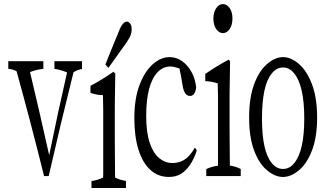

<svg xmlns="http://www.w3.org/2000/svg" viewBox="-20 -880 1608 949"><path d="M385.3 -577.6Q385.3 -563 385.3 -539.1Q364.3 -535.6 343.3 -522.9Q280.3 -271.5 220.7 -9.8Q220.7 -9.8 197.8 -9.8Q132.3 -273.9 62 -527.8Q41.5 -538.6 21 -539.6Q21 -563.5 21 -577.6Q21 -577.6 194.3 -577.6Q194.3 -563.5 194.3 -539.6Q161.6 -536.6 128.4 -523.9Q176.3 -323.2 223.1 -112.8Q265.6 -322.3 311.5 -522Q279.3 -535.6 249 -539.6Q249 -563.5 249 -577.6Q249 -577.6 385.3 -577.6Z M432.1 14.6Q460.9 11.2 489.7 -2.4Q489.7 -2.4 489.7 -5.9Q490.2 -7.3 490.2 -18.6Q490.2 -60.5 490.2 -112.8Q490.2 -219.7 490.2 -336.9Q490.2 -370.1 488.8 -409.7Q458 -410.2 427.2 -420.9Q427.2 -433.6 427.2 -455.6Q484.4 -485.8 541.5 -525.9Q545.9 -517.1 549.8 -518.1Q548.8 -432.6 547.4 -356.9Q547.4 -272.5 547.4 -198.2Q547.4 -160.6 547.9 -114.3Q548.3 -67.9 548.8 -2.4Q575.7 10.7 602.5 14.2Q602.5 36.6 602.5 49.3Q602.5 49.3 432.1 49.3Q432.1 37.1 432.1 14.6ZM630.9 -732.4Q630.9 -721.7 626 -707.5Q621.1 -693.4 605 -669.4Q589.8 -647.9 574.2 -626.2Q558.6 -604.5 544.2 -584Q529.8 -563.5 515.6 -544.4Q515.6 -544.4 501 -561Q511.2 -588.9 522.2 -614.7Q533.2 -640.6 568.4 -727.1Q578.6 -753.4 588.6 -763.4Q598.6 -773.4 606.7 -773.4Q614.7 -773.4 622.8 -764.2Q630.9 -754.9 630.9 -732.4Z M644 -294.9Q644 -391.6 669.2 -458.7Q694.3 -525.9 734.4 -561.8Q774.4 -597.7 818.4 -597.7Q852.1 -597.7 879.9 -577.9Q907.7 -558.1 926.8 -523.9Q945.8 -489.7 949.7 -446.8Q943.4 -405.8 919.9 -405.8Q903.8 -405.8 895 -419.4Q885.7 -434.6 882.3 -458.5Q882.3 -458.5 882.3 -459Q875 -504.9 867.2 -541Q861.8 -543.5 858.4 -544.4Q837.9 -551.3 821.3 -551.3Q786.6 -551.3 759.3 -523.4Q731.9 -495.6 717.3 -441.4Q702.6 -387.2 702.6 -306.4Q702.6 -225.6 720 -174.1Q737.3 -122.6 766.8 -98.4Q796.4 -74.2 832.5 -74.2Q852.5 -74.2 872.1 -81.1Q912.1 -95.2 942.4 -149.4Q947.8 -147.5 952.6 -135.7Q924.8 -52.2 875 -21Q850.1 -5.4 814.9 -5.4Q761.7 -5.4 723.4 -40Q685.1 -74.7 664.6 -139.9Q644 -205.1 644 -294.9Z M1082 -716.3Q1063 -716.3 1048.8 -736.3Q1034.7 -756.3 1034.7 -788.1Q1034.7 -819.8 1048.8 -839.8Q1063 -859.9 1082 -859.9Q1101.1 -859.9 1115 -840.3Q1128.9 -820.8 1128.9 -788.6Q1128.9 -756.3 1115 -736.3Q1101.1 -716.3 1082 -716.3ZM999.5 -44.4Q1028.3 -57.6 1057.1 -61Q1057.1 -61 1057.1 -64.9Q1057.6 -76.2 1057.6 -77.1Q1057.6 -128.9 1057.6 -170.9Q1057.6 -288.1 1057.6 -395.5Q1057.6 -428.7 1056.2 -467.8Q1025.4 -478 994.6 -479Q994.6 -502 994.6 -514.6Q1051.8 -554.2 1108.9 -584.5Q1113.3 -585 1117.2 -576.2Q1116.2 -500.5 1114.7 -415Q1114.7 -340.3 1114.7 -256.3Q1114.7 -218.8 1115.2 -171.9Q1115.7 -125 1116.2 -61.5Q1143.1 -58.1 1169.9 -44.9Q1169.9 -32.2 1169.9 -9.8Q1169.9 -9.8 999.5 -9.8Q999.5 -31.7 999.5 -44.4Z M1434.1 -73.7Q1458.5 -102.5 1471.2 -157.7Q1483.9 -212.9 1483.9 -294.2Q1483.9 -375.5 1471.2 -431.9Q1458.5 -488.3 1434.1 -517.1Q1411.1 -546.4 1378.9 -546.4Q1346.7 -546.4 1323.2 -516.6Q1274.9 -459 1274.9 -293.5Q1274.9 -131.3 1323.7 -73.7Q1346.7 -44.9 1378.9 -44.9Q1411.1 -44.9 1434.1 -73.7ZM1300.8 -37.6Q1261.2 -69.8 1236.3 -135.3Q1211.4 -200.7 1211.4 -299.1Q1211.4 -397.5 1236.3 -464.4Q1261.2 -531.2 1301.3 -564.5Q1339.8 -597.7 1378.9 -597.7Q1418 -597.7 1456.5 -564.5Q1496.1 -531.2 1521.7 -464.4Q1547.4 -397.5 1547.4 -299.3Q1547.4 -201.2 1521.7 -135.3Q1496.1 -69.3 1456.5 -37.6Q1418 -5.4 1378.7 -5.4Q1339.4 -5.4 1300.8 -37.6Z"/></svg>

Font: Scarab Serif
Style: Light
Weight: 300
Designer: John Roberts
Foundry: Scarab
Version: 1.0